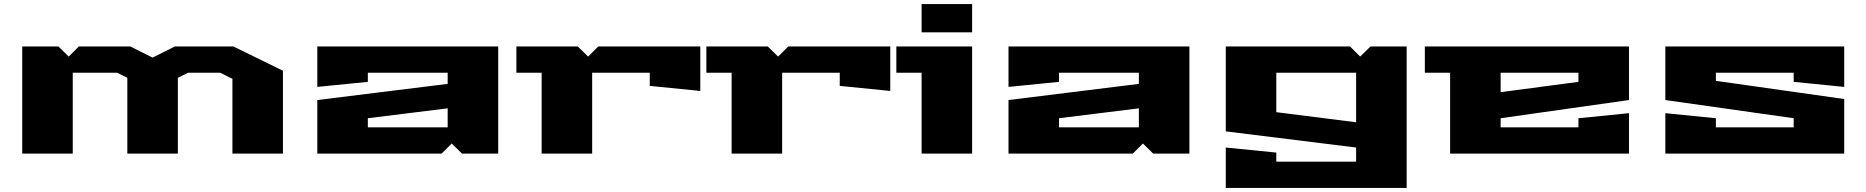

<svg xmlns="http://www.w3.org/2000/svg" viewBox="-20 -760 9235 950"><path d="M90 0V-530H269L320 -480L370 -530H625L735 -475L845 -530H1135L1380 -410V0H1130V-370L1070 -400H910L860 -375V0H610V-375L560 -400H340V0Z M1550 0V-265L2195 -345V-400H1800V-355L1550 -330V-530H2445V0H2266L2215 -50L2165 0ZM1800 -130H2195V-224L1800 -175Z M2535 -400V-530H2839L2890 -480L2940 -530H3445V-310L3195 -335V-400H2910V0H2660V-400Z M3475 -400V-530H3779L3830 -480L3880 -530H4385V-310L4135 -335V-400H3850V0H3600V-400Z M4415 -400V-530H4790V0H4540V-400ZM4540 -600V-740H4790V-600Z M4970 0V-265L5615 -345V-400H5220V-355L4970 -330V-530H5865V0H5686L5635 -50L5585 0ZM5220 -130H5615V-224L5220 -175Z M6045 -30 6295 -5V40H6690V-30L6045 -110V-530H6660L6710 -480L6761 -530H6940V170H6045ZM6295 -205 6690 -155V-400H6295Z M7030 -400V-530H8040V-265L7405 -175V-130H7790V-175L8040 -200V0H7155V-400ZM7405 -304 7790 -355V-400H7405Z M8220 0V-200L8470 -175V-130H8855V-175L8220 -265V-530H9105V-330L8855 -355V-400H8470V-360L9105 -270V0Z"/></svg>

Font: Stalinist One
Style: Regular
Weight: 400
Designer: Jovanny Lemonad
Foundry: Alexey Maslov, Jovanny Lemonad
Version: Version 3.004